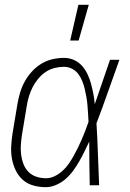

<svg xmlns="http://www.w3.org/2000/svg" viewBox="-20 -768 540 796"><path d="M170 8Q143 8 118 1Q93 -6 74.5 -22.5Q56 -39 45 -62Q34 -85 29.5 -110Q25 -135 26.5 -162Q28 -189 32 -215L52 -335Q56 -359 63 -383Q70 -407 82 -429Q94 -451 111.5 -470.5Q129 -490 151 -503.5Q173 -517 197.5 -522.5Q222 -528 245 -528Q268 -528 287.5 -519Q307 -510 320.5 -494.5Q334 -479 343 -460Q352 -441 357.5 -420.5Q363 -400 367 -379Q371 -358 373 -336Q389 -382 404.5 -428Q420 -474 436 -520H475Q451 -454 428 -388Q405 -322 380 -257Q384 -193 386 -128.5Q388 -64 391 0H352Q351 -45 350.5 -90.5Q350 -136 350 -181Q340 -160 330 -139.5Q320 -119 308.5 -99Q297 -79 283.5 -60.5Q270 -42 252.5 -26.5Q235 -11 213 -1.5Q191 8 170 8ZM171 -29Q189 -29 206.5 -37.5Q224 -46 239 -59.5Q254 -73 265 -89Q276 -105 285.5 -122Q295 -139 303.5 -156.5Q312 -174 319.5 -191.5Q327 -209 334 -227Q341 -245 347 -263Q346 -281 345 -298.5Q344 -316 342.5 -333Q341 -350 338 -367Q335 -384 331 -400.5Q327 -417 320.5 -433Q314 -449 304 -462Q294 -475 278.5 -483Q263 -491 245 -491Q226 -491 206 -486Q186 -481 169 -469.5Q152 -458 138 -441Q124 -424 115 -406Q106 -388 100 -368.5Q94 -349 91 -329L71 -209Q68 -189 66.5 -168Q65 -147 67.5 -127Q70 -107 77 -88.5Q84 -70 97.5 -56Q111 -42 130.5 -35.5Q150 -29 171 -29ZM271 -600 305 -748H348L306 -600Z"/></svg>

Font: Iosevka Extralight Oblique
Style: Regular
Weight: 200
Italic angle: -9°
Monospace: yes
Designer: Belleve Invis
Foundry: Belleve Invis
Version: Version 32.5.0; ttfautohint (v1.8.4)